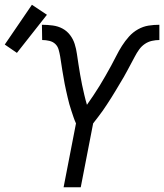

<svg xmlns="http://www.w3.org/2000/svg" viewBox="-91 -786 689 806"><path d="M176 0 228 -268Q222 -281 217.5 -294.5Q213 -308 208.5 -321.5Q204 -335 200 -349Q196 -363 193 -377Q190 -391 186.5 -405.5Q183 -420 180.5 -434Q178 -448 175.5 -462.5Q173 -477 170.5 -491.5Q168 -506 166 -520.5Q164 -535 161.5 -549.5Q159 -564 155 -578Q151 -592 141 -601.5Q131 -611 116 -614.5Q101 -618 86 -618L85 -682Q108 -682 130.5 -679Q153 -676 171.5 -666Q190 -656 203 -639Q216 -622 222.5 -601.5Q229 -581 232 -559Q235 -537 238.5 -515.5Q242 -494 245.5 -472.5Q249 -451 253.5 -430Q258 -409 263 -387.5Q268 -366 274 -346Q288 -366 301.5 -386Q315 -406 327.5 -426.5Q340 -447 352 -468Q364 -489 375.5 -510Q387 -531 397.5 -552Q408 -573 421 -593.5Q434 -614 450.5 -632.5Q467 -651 488.5 -663Q510 -675 532.5 -678.5Q555 -682 578 -682V-618Q563 -618 547 -614.5Q531 -611 517 -601.5Q503 -592 493 -578Q483 -564 475.5 -549.5Q468 -535 460 -520.5Q452 -506 444.5 -491.5Q437 -477 428.5 -462.5Q420 -448 411.5 -434Q403 -420 394.5 -405.5Q386 -391 377 -377Q368 -363 359 -349Q350 -335 340.5 -321.5Q331 -308 320.5 -294.5Q310 -281 300 -268L248 0ZM-20 -564 -71 -599 43 -766 106 -724Z"/></svg>

Font: Lode Term
Style: Italic
Weight: 400
Italic angle: -11°
Monospace: yes
Designer: Belleve Invis
Foundry: Belleve Invis
Version: Version 29.2.0